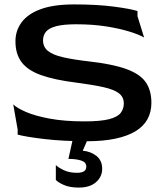

<svg xmlns="http://www.w3.org/2000/svg" viewBox="-20 -630 746 870"><path d="M374 10Q265 10 181 0Q97 -10 60 -20V-43L40 -157Q56 -141 97 -123Q138 -105 205 -92.5Q272 -80 363 -80Q436 -80 474.5 -90Q513 -100 527 -118.5Q541 -137 541 -161Q541 -191 518 -208Q495 -225 447 -235.5Q399 -246 323 -256Q227 -268 166.5 -289.5Q106 -311 78 -348Q50 -385 50 -443Q50 -491 78 -529Q106 -567 164.5 -588.5Q223 -610 316 -610Q420 -610 496 -600Q572 -590 603 -580V-557L633 -460Q611 -473 566 -487Q521 -501 460 -510.5Q399 -520 325 -520Q268 -520 235.5 -511.5Q203 -503 189 -487Q175 -471 175 -447Q175 -417 197.5 -399Q220 -381 266 -370.5Q312 -360 381 -352Q489 -340 551.5 -317.5Q614 -295 640 -258Q666 -221 666 -164Q666 -122 648 -89.5Q630 -57 593.5 -35Q557 -13 502 -1.5Q447 10 374 10ZM337 220Q296 220 269 208Q242 196 233 185V118Q244 129 269 141Q294 153 329 153Q349 153 360 146.5Q371 140 371 125Q371 105 348 97.5Q325 90 290 90L310 0H378L355 53Q391 56 417 76.5Q443 97 443 135Q443 171 415 195.5Q387 220 337 220Z"/></svg>

Font: Red Rose Medium
Style: Regular
Weight: 500
Designer: Jaikishan Patel
Version: Version 2.000